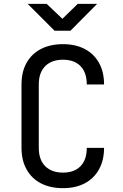

<svg xmlns="http://www.w3.org/2000/svg" viewBox="-20 -970 640 1000"><path d="M308 10Q242 10 193.5 -15Q145 -40 118.5 -87.5Q92 -135 92 -200V-530Q92 -596 118.5 -643Q145 -690 193.5 -715Q242 -740 308 -740Q374 -740 422 -714.5Q470 -689 496 -642Q522 -595 522 -530H432Q432 -592 399.5 -625.5Q367 -659 308 -659Q249 -659 215.5 -625.5Q182 -592 182 -530V-200Q182 -138 215.5 -104.5Q249 -71 308 -71Q367 -71 399.5 -104.5Q432 -138 432 -200H522Q522 -136 496 -88.5Q470 -41 422 -15.5Q374 10 308 10ZM264 -810 124 -950H223L305 -872L385 -950H486L347 -810Z"/></svg>

Font: JetBrains Mono
Style: Regular
Weight: 400
Monospace: yes
Designer: Philipp Nurullin, Konstantin Bulenkov
Foundry: JetBrains
Version: Version 2.305